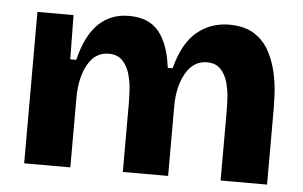

<svg xmlns="http://www.w3.org/2000/svg" viewBox="-43 -605 1052 667"><g transform="rotate(5 482.5 -271.0)"><path d="M63 0V-528H189L191 -374H212Q252 -542 382 -542Q451 -542 486 -499Q521 -456 531 -374H548Q571 -463 619 -502.5Q667 -542 731 -542Q785 -542 819 -520Q853 -498 871.5 -463Q890 -428 898.5 -389Q907 -350 908.5 -315Q910 -280 910 -259V0H748V-242Q748 -261 746.5 -288Q745 -315 737.5 -342Q730 -369 713 -387Q696 -405 665 -405Q619 -405 592 -359Q565 -313 565 -242V0H407V-240Q407 -257 405.5 -284.5Q404 -312 396.5 -339.5Q389 -367 371.5 -386Q354 -405 322 -405Q276 -405 250 -359Q224 -313 224 -242V0Z"/></g></svg>

Font: Bricolage Grotesque 10pt ExtraBold
Style: Regular
Weight: 800
Designer: Mathieu Triay
Foundry: Atelier Triay
Version: Version 1.000; ttfautohint (v1.8.4.7-5d5b);gftools[0.9.32]